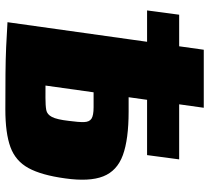

<svg xmlns="http://www.w3.org/2000/svg" viewBox="-52 -722 782 718"><g transform="rotate(90 339.0 -363.0)"><path d="M397 -453Q501 -453 560 -431.5Q619 -410 639.5 -358Q660 -306 647 -215Q635 -127 608.5 -78.5Q582 -30 530 -11Q478 8 389 8Q313 8 257 7.5Q201 7 155.5 5Q110 3 63 0L96 -145Q121 -144 189.5 -143Q258 -142 346 -142Q375 -142 391.5 -145Q408 -148 417.5 -166.5Q427 -185 432 -229Q437 -266 436.5 -286Q436 -306 424 -314Q412 -322 381 -322H127L146 -453ZM383 -734 280 0H63L166 -734ZM19 -522 35 -642H576L560 -522Z"/></g></svg>

Font: Exo 2 Black
Style: Italic
Weight: 900
Italic angle: -8°
Designer: Natanael Gama
Foundry: Natanael Gama
Version: Version 2.010